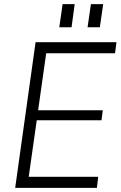

<svg xmlns="http://www.w3.org/2000/svg" viewBox="-20 -903 580 923"><path d="M104 -53H452L446 0H53L151 -700H540L533 -647H188L208 -689L160 -350L149 -373H474L468 -325H142L160 -348L112 -11ZM339 -883 324 -772H265L281 -883ZM476 -883 460 -772H401L417 -883Z"/></svg>

Font: Pathway Extreme 8pt Thin 12pt Thin
Style: Italic
Weight: 250
Italic angle: -8°
Version: Version 1.001;gftools[0.9.26]